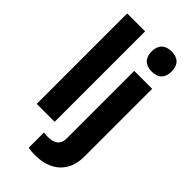

<svg xmlns="http://www.w3.org/2000/svg" viewBox="-308 -849 1136 1136"><g transform="rotate(45 260.0 -281.0)"><path d="M45 -757H195V0H45ZM195 217V89Q211 92 229 92Q315 92 315 20V-546H465V20Q465 116 408 169Q351 222 249 222Q217 222 195 217ZM390 -784Q431 -784 452.5 -762.5Q474 -741 474 -700Q474 -659 452.5 -637.5Q431 -616 390 -616Q350 -616 328 -638Q306 -660 306 -700Q306 -741 328 -762.5Q350 -784 390 -784Z"/></g></svg>

Font: BLUETTI 2.0
Style: Bold
Weight: 700
Designer: Stijn de Vries
Foundry: tokotype
Version: Version 2.005;October 31, 2023;FontCreator 14.0.0.2814 64-bi